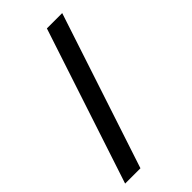

<svg xmlns="http://www.w3.org/2000/svg" viewBox="-202 -621 727 727"><g transform="rotate(-45 161.5 -257.5)"><path d="M87 55 293 -570H211L5 55Z"/></g></svg>

Font: Cambay Devanagari
Style: Regular
Weight: 700
Designer: Pooja Saxena
Foundry: Pooja Saxena
Version: Version 1.095;PS 001.095;hotconv 1.0.70;makeotf.lib2.5.58329